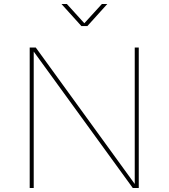

<svg xmlns="http://www.w3.org/2000/svg" viewBox="-20 -936 839 956"><path d="M641.1 0 147.9 -679.2V0H127.9V-699.2H158.2L650.9 -20V-699.2H670.9V0ZM313 -916 399.9 -820.3 487.3 -916H514.2L415 -806.2H385.3L286.1 -916Z"/></svg>

Font: Montserrat
Style: Thin
Weight: 250
Designer: Julieta Ulanovsky
Foundry: Julieta Ulanovsky
Version: Version 1.000;PS 002.000;hotconv 1.0.70;makeotf.lib2.5.58329